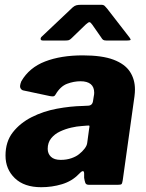

<svg xmlns="http://www.w3.org/2000/svg" viewBox="-20 -771 608 801"><path d="M308 -44Q280 -15 238.5 -2.5Q197 10 152 10Q81 10 42 -27.5Q3 -65 3 -122Q3 -180 33.5 -219Q64 -258 112.5 -282.5Q161 -307 217.5 -317.5Q274 -328 326 -329L346 -330Q365 -330 368 -349L371 -368Q372 -373 372.5 -376.5Q373 -380 373 -384Q373 -408 358.5 -420Q344 -432 316 -432Q288 -432 260 -421.5Q232 -411 212 -377Q209 -371 204.5 -369.5Q200 -368 189 -370L76 -394Q69 -396 65 -404Q61 -412 69 -432Q102 -489 168 -514.5Q234 -540 325 -540Q406 -540 453.5 -522Q501 -504 522 -472Q543 -440 543 -398Q543 -391 542.5 -384Q542 -377 541 -369L492 -19Q490 -6 487 -3Q484 0 471 0H351Q339 0 336 -8Q333 -16 331 -29V-48Q330 -68 308 -44ZM352 -235Q354 -244 353 -246Q352 -248 343 -247L319 -245Q301 -244 277 -238.5Q253 -233 230.5 -222.5Q208 -212 193.5 -194Q179 -176 179 -150Q179 -130 192.5 -117Q206 -104 233 -104Q258 -104 278 -111Q298 -118 310 -128Q323 -138 333 -151Q343 -164 344 -176ZM365 -668Q358 -678 353.5 -678.5Q349 -679 338 -669L279 -612Q272 -605 267 -603.5Q262 -602 253 -602H159Q150 -602 149.5 -608Q149 -614 155 -619L283 -740Q291 -747 298.5 -749Q306 -751 319 -751H403Q413 -751 418 -745Q423 -739 427 -735L520 -615Q527 -606 524 -604Q521 -602 511 -602H423Q414 -602 410 -605Q406 -608 402 -615Z"/></svg>

Font: Libre Franklin Thin ExtraBold
Style: Italic
Weight: 800
Italic angle: -8°
Version: Version 2.000